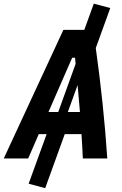

<svg xmlns="http://www.w3.org/2000/svg" viewBox="-52 -855 658 1036"><path d="M191.9 160.2 297.4 -131.3H387.7C390.6 -87.4 393.1 -43.9 395 0H526.9C513.7 -198.7 492.7 -397 464.8 -595.7L543 -811.5L454.1 -835.4L402.8 -693.8H290L-31.7 0H100.1L157.2 -131.3H199.7L102.5 136.2ZM262.2 -250.5H209.5L337.4 -543.5H353C354 -532.2 355 -521 356 -510.3ZM366.7 -396C371.1 -347.7 375.5 -298.8 379.4 -250.5H314Z"/></svg>

Font: Cascadia Code NF
Style: Bold Italic
Weight: 700
Italic angle: -10°
Monospace: yes
Designer: Aaron Bell
Foundry: Saja Typeworks
Version: Version 2404.023